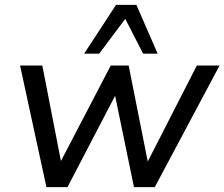

<svg xmlns="http://www.w3.org/2000/svg" viewBox="-20 -774 928 794"><path d="M172 0 63 -503H155L232 -108L438 -503H512L591 -106L794 -503H888L620 0H534L456 -378L259 0ZM328 -552 460 -754H544L632 -552H572L498 -696L390 -552Z"/></svg>

Font: Mulish Medium
Style: Italic
Weight: 500
Italic angle: -9°
Designer: Vernon Adams
Foundry: Vernon Adams
Version: Version 3.603; ttfautohint (v1.8.3)